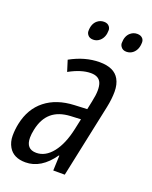

<svg xmlns="http://www.w3.org/2000/svg" viewBox="-156 -805 705 889"><g transform="rotate(20 197.0 -360.0)"><path d="M228 -715.3Q233.9 -707 233.9 -697.8Q233.9 -663.6 213.4 -645Q199.2 -632.3 180.7 -632.3Q162.1 -632.3 153.3 -644.5Q147 -652.8 147 -662.6Q147 -698.2 168 -715.8Q182.1 -727.5 200.7 -727.5Q219.2 -727.5 228 -715.3ZM331.5 -715.3Q345.7 -727.5 364.5 -727.5Q383.3 -727.5 392.6 -715.8Q398.4 -708 398.4 -698.2Q398.4 -663.1 377.4 -644.5Q363.3 -632.3 344.7 -632.3Q326.2 -632.3 317.4 -645Q311 -653.3 311 -663.1Q311 -697.8 331.5 -715.3ZM119.1 -450.7Q119.1 -450.7 102.1 -504.9Q174.3 -544.9 246.1 -544.9Q317.9 -544.9 342.8 -500.5Q356.9 -475.6 356.9 -439.7Q356.9 -403.8 348.1 -361.8L271.5 0H214.8L217.8 -74.2H215.3Q157.2 8.8 80.1 8.8Q21 8.8 -2.9 -32.2Q-17.1 -56.6 -17.1 -87.2Q-17.1 -117.7 -10.7 -147.9Q5.9 -226.6 61.3 -270.3Q116.7 -314 203.1 -317.9L265.6 -320.8L274.4 -362.8Q281.7 -396.5 281.7 -418.5Q281.7 -440.4 276.4 -454.1Q265.1 -483.4 225.1 -483.4Q178.2 -483.4 119.1 -450.7ZM61.5 -106.4Q61.5 -49.8 112.3 -49.8Q157.2 -49.8 191.9 -93.5Q226.6 -137.2 243.2 -214.8L254.4 -266.6Q237.3 -266.1 204.1 -264.2Q146 -261.2 112.1 -232.2Q78.1 -203.1 66.4 -147Q61.5 -124 61.5 -106.4Z"/></g></svg>

Font: Open Sans Hebrew Condensed
Style: Italic
Weight: 400
Width: 3
Italic angle: -12°
Foundry: Ascender Corporation, Yanek Iontef
Version: Version 2.001;PS 002.001;hotconv 1.0.70;makeotf.lib2.5.58329